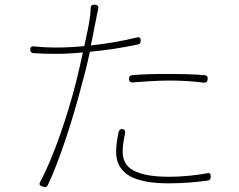

<svg xmlns="http://www.w3.org/2000/svg" viewBox="-20 -788 1020 820"><path d="M611 -471C587 -470 565 -469 545 -467C535 -466 531 -461 531 -451C531 -440 537 -435 548 -436C572 -438 596 -440 619 -441C649 -443 677 -444 705 -444C754 -444 804 -441 850 -435C861 -434 866 -439 867 -450C868 -460 864 -466 854 -467C808 -471 755 -472 701 -472C670 -472 640 -472 611 -471ZM537 -68C510 -89 504 -116 504 -140C504 -165 508 -190 514 -218C516 -228 512 -236 502 -237C493 -238 488 -231 486 -222C479 -187 476 -164 476 -138C476 -91 497 -58 534 -36C572 -15 628 -5 700 -5C759 -5 819 -10 868 -17C877 -19 880 -24 880 -33C880 -45 877 -51 865 -48C816 -39 757 -33 701 -33C614 -33 565 -48 537 -68ZM384 -675 390 -703C392 -714 395 -732 399 -747C402 -760 399 -767 385 -768C372 -769 367 -763 367 -750C367 -736 365 -719 363 -707C360 -685 351 -641 340 -591C296 -587 254 -585 220 -585C193 -585 161 -586 126 -590C115 -591 109 -587 109 -576C109 -567 114 -562 123 -561C154 -559 184 -558 218 -558C252 -558 292 -560 334 -564C324 -519 314 -472 304 -434C270 -301 210 -119 152 -12C145 0 150 5 163 9C173 13 179 13 184 3C233 -98 296 -294 330 -430C343 -475 354 -521 364 -567C431 -573 503 -584 569 -598C577 -600 581 -605 581 -614C581 -626 576 -631 565 -628C504 -613 434 -601 368 -594L379 -648Z"/></svg>

Font: GenSenRounded2 TW EL
Style: Regular
Weight: 250
Version: Version 2.100;PS 2.1;hotconv 16.6.51;makeotf.lib2.5.65220 DE